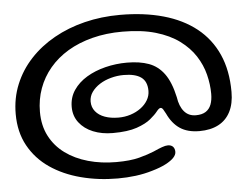

<svg xmlns="http://www.w3.org/2000/svg" viewBox="-50 -708 1043 805"><g transform="rotate(-5 472.0 -305.0)"><path d="M414.5 36.5Q332.5 36.5 259.2 17.2Q186 -2 130.2 -40.2Q74.5 -78.5 42.8 -136Q11 -193.5 11 -270Q11 -336.5 34.8 -394.2Q58.5 -452 101.8 -498.5Q145 -545 203.8 -578Q262.5 -611 333.2 -628.5Q404 -646 482.5 -646Q583.5 -646 664.5 -623.2Q745.5 -600.5 802.8 -555Q860 -509.5 890.2 -441.8Q920.5 -374 920.5 -283.5Q920.5 -234 903 -200Q885.5 -166 852.5 -148.8Q819.5 -131.5 772.5 -131.5Q723 -131.5 691 -152.8Q659 -174 639 -217Q633.5 -228 628.8 -235.2Q624 -242.5 618.5 -242.5Q611.5 -242.5 601.2 -229.2Q591 -216 570.2 -198.8Q549.5 -181.5 511.2 -168.2Q473 -155 410 -155Q364 -155 327.2 -170Q290.5 -185 269 -213Q247.5 -241 247.5 -279Q247.5 -318.5 268.2 -349.2Q289 -380 324 -401Q359 -422 403.2 -433Q447.5 -444 494 -444Q547.5 -444 586 -430Q624.5 -416 650.2 -380.8Q676 -345.5 690 -281.5Q695.5 -243 714 -221Q732.5 -199 763.5 -199Q789 -199 804.8 -209Q820.5 -219 827.8 -238Q835 -257 835 -283Q835 -323 824.5 -364.5Q814 -406 789.8 -443.5Q765.5 -481 725.2 -510.8Q685 -540.5 626 -557.8Q567 -575 486.5 -575Q418 -575 359.8 -560Q301.5 -545 256 -517.8Q210.5 -490.5 178.5 -452.5Q146.5 -414.5 129.8 -368.2Q113 -322 113 -270Q113 -212 136 -167.8Q159 -123.5 200 -93.5Q241 -63.5 295.8 -48Q350.5 -32.5 414 -32.5Q473 -32.5 510.8 -42.5Q548.5 -52.5 573.5 -63Q595.5 -73 610.2 -78.2Q625 -83.5 634.5 -83.5Q649 -83.5 656.5 -75.5Q664 -67.5 664 -53.5Q664 -41.5 652.5 -29.2Q641 -17 618 -5Q595 7 560 17Q527 27 490 31.8Q453 36.5 414.5 36.5ZM439.5 -217.5Q466 -217.5 490.2 -225.2Q514.5 -233 533.2 -246.8Q552 -260.5 563 -279Q574 -297.5 574 -318.5Q574 -358 549.2 -375.8Q524.5 -393.5 476 -393.5Q448.5 -393.5 422 -386.2Q395.5 -379 374.8 -365.8Q354 -352.5 341.2 -334.5Q328.5 -316.5 328.5 -294.5Q328.5 -270.5 342.8 -253Q357 -235.5 382 -226.5Q407 -217.5 439.5 -217.5Z"/></g></svg>

Font: Gluten Thin
Style: Regular
Weight: 400
Version: Version 1.300